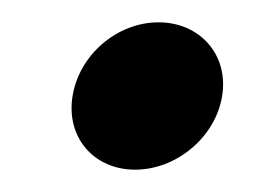

<svg xmlns="http://www.w3.org/2000/svg" viewBox="-20 -142 238 172"><path d="M45 -56C39 -19 64 10 101 10C138 10 173 -19 179 -56C185 -93 159 -122 122 -122C85 -122 51 -93 45 -56Z"/></svg>

Font: Charger Pro
Style: BdExtObl
Weight: 700
Designer: Jasper
Foundry: Cannot Into Space Fonts
Version: Version 1.09